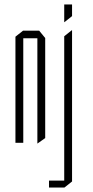

<svg xmlns="http://www.w3.org/2000/svg" viewBox="-20 -638 416 858"><path d="M49 0V-474L83 -501H155L182 -468V-21L148 3H147V-467H84V0ZM199 200V169H267V-476L301 -503H302V173L268 200ZM267 -539V-618H302V-566L268 -539Z"/></svg>

Font: Foldit Thin ExtraLight
Style: Regular
Weight: 250
Version: Version 1.003